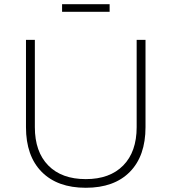

<svg xmlns="http://www.w3.org/2000/svg" viewBox="-20 -888 812 909"><path d="M103 -286.1V-699.2H145V-286.1Q145 -169.4 208.5 -104.7Q272 -40 386.2 -40Q500 -40 563.5 -104.7Q627 -169.4 627 -286.1V-699.2H668.9V-286.1Q668.9 -149.4 594.7 -74.2Q520.5 1 386.2 1Q252 1 177.5 -74.2Q103 -149.4 103 -286.1ZM273.9 -832V-868.2H499V-832Z"/></svg>

Font: Trueno UltraLight
Style: Regular
Weight: 250
Designer: Julieta Ulanovsky
Foundry: Julieta Ulanovsky
Version: Version 3.001b | FøM Fix